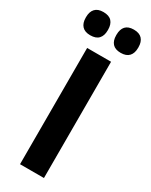

<svg xmlns="http://www.w3.org/2000/svg" viewBox="-229 -870 717 914"><g transform="rotate(30 130.0 -413.0)"><path d="M195.5 -639V0H64V-639ZM46 -698.5Q16 -698.5 1 -714.8Q-14 -731 -14 -760.5V-764Q-14 -793.5 1 -809.8Q16 -826 46 -826Q77.5 -826 92.2 -809.8Q107 -793.5 107 -764V-760.5Q107 -731 92.2 -714.8Q77.5 -698.5 46 -698.5ZM213.5 -698.5Q183 -698.5 168.2 -714.8Q153.5 -731 153.5 -760.5V-764Q153.5 -793.5 168.2 -809.8Q183 -826 213.5 -826Q244 -826 259 -809.8Q274 -793.5 274 -764V-760.5Q274 -731 259 -714.8Q244 -698.5 213.5 -698.5Z"/></g></svg>

Font: Anek Kannada Medium SemiBold
Style: Regular
Weight: 600
Version: Version 1.003